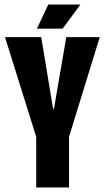

<svg xmlns="http://www.w3.org/2000/svg" viewBox="-20 -823 461 843"><path d="M139 0V-222L2 -660H161L213 -346H217L271 -660H418L283 -222V0ZM255 -697H142L192 -803H333Z"/></svg>

Font: Bricolage Grotesque 48pt Condensed Bricolage Grotesque 48pt Condensed Regular
Style: Bold
Weight: 700
Width: 3
Designer: Mathieu Triay
Foundry: Atelier Triay
Version: Version 1.000; ttfautohint (v1.8.4.7-5d5b);gftools[0.9.32]